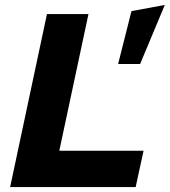

<svg xmlns="http://www.w3.org/2000/svg" viewBox="-20 -757 687 777"><path d="M21 0 170 -700H338L220 -147H561L529 0ZM458 -498 512 -712 647 -737 547 -498Z"/></svg>

Font: Red Hat Text VF
Style: Italic
Weight: 400
Italic angle: -12°
Designer: Pentagram, MCKL
Foundry: Pentagram, MCKL
Version: Version 1.023